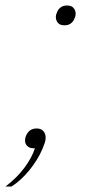

<svg xmlns="http://www.w3.org/2000/svg" viewBox="-68 -534 320 698"><path d="M-48 144Q-6 112 21 75.5Q48 39 59 5H53Q40 5 31.5 -3Q23 -11 23 -23Q23 -39 34 -53Q45 -67 65 -67Q81 -67 89.5 -57.5Q98 -48 98 -33Q98 -24 94.5 -14Q91 -4 86 8Q78 27 66 46.5Q54 66 39 84.5Q24 103 7 118.5Q-10 134 -26 144H-48ZM166 -442Q150 -442 142.5 -451Q135 -460 135 -472Q135 -477 136.5 -482Q138 -487 140 -491Q144 -501 153 -507.5Q162 -514 176 -514Q192 -514 199.5 -505Q207 -496 207 -484Q207 -479 205.5 -474Q204 -469 202 -465Q198 -455 189 -448.5Q180 -442 166 -442Z"/></svg>

Font: IBM Plex Serif ExtraLight
Style: Italic
Weight: 200
Italic angle: -14°
Designer: Mike Abbink, Paul van der Laan, Pieter van Rosmalen
Foundry: Bold Monday
Version: Version 2.5